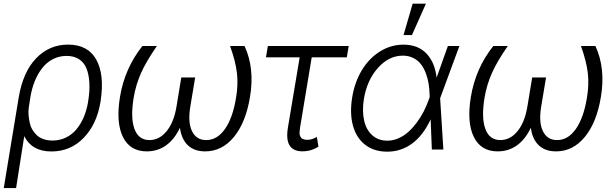

<svg xmlns="http://www.w3.org/2000/svg" viewBox="-23 -788 3228 1012"><path d="M-3.2 203.1 75.3 -272.4Q97.7 -408.4 167.3 -480.6Q236.9 -552.9 335.9 -552.9Q440 -552.9 484.2 -474.3Q528.4 -395.6 507.5 -256.7L506 -247.2Q486.2 -131 417.1 -60.4Q348 10.3 247.9 10.3Q144.9 10.3 104.8 -70.3L61.8 203.1ZM128.6 -220.9Q125.7 -199.6 127.8 -178.6Q130 -157.7 134.4 -138.3Q138.8 -119 149.1 -102.3Q159.4 -85.6 173.3 -73.3Q187.1 -61.1 207.7 -54.2Q228.3 -47.2 253.2 -47.2Q291.2 -47.2 323.5 -62.5Q355.8 -77.8 378.9 -105.3Q402 -132.8 417.6 -168.7Q433.2 -204.5 440.7 -247.5L441.8 -255.3Q450.6 -308.9 448 -352.8Q445.3 -396.7 432.5 -427.9Q419.7 -459.2 393.3 -476.2Q366.8 -493.3 327.8 -493.3Q288.4 -493.3 255.1 -475.9Q221.9 -458.5 198.5 -427.9Q175.1 -397.4 159.4 -358.1Q143.8 -318.9 136.7 -273.1Z M727.6 -545.5H804Q747.9 -464.8 720.5 -403.4Q693.2 -342 681.5 -273.1Q664.1 -167.3 685.7 -108.5Q707.4 -49.7 764.9 -49.7Q816.8 -49.7 855.1 -96.4Q893.5 -143.1 907.3 -226.2L932.5 -379.6H1005.7L980.1 -226.2Q966.3 -143.1 989.2 -96.4Q1012.1 -49.7 1063.9 -49.7Q1121.8 -49.7 1163 -108.5Q1204.2 -167.3 1221.2 -273.1Q1233 -340.6 1225.9 -402.7Q1218.8 -464.8 1189.6 -545.5H1266Q1320.3 -427.9 1294.7 -277Q1272.7 -142.4 1210 -66.2Q1147.4 9.9 1058.2 9.9Q1001.4 9.9 967.5 -22Q933.6 -54 925.4 -114.7Q896.7 -53.6 852.3 -21.8Q807.9 9.9 750.7 9.9Q662.3 9.9 624.8 -66.4Q587.4 -142.8 609.4 -277Q634.2 -428.3 727.6 -545.5Z M1815 -545.5 1805 -485.8H1620L1558.2 -113.3Q1556.5 -99.1 1555.9 -89.1Q1555.4 -79.2 1558.4 -72.3Q1561.4 -65.3 1564.8 -61.3Q1568.2 -57.2 1574.2 -54.9Q1580.3 -52.6 1585.6 -51.8Q1590.9 -51.1 1598 -51.1Q1621.4 -51.1 1647 -66.4L1655.5 -15.3Q1617.9 9.6 1571 9.6Q1474.4 9.6 1494.3 -114L1556.5 -485.8H1378.9L1388.8 -545.5Z M2016.3 11.4Q1947.4 11 1900.9 -25.6Q1854.4 -62.1 1837 -127.1Q1819.6 -192.1 1833.5 -275.9Q1846.6 -356.2 1884.9 -419Q1923.3 -481.9 1980.5 -517.2Q2037.6 -552.6 2104 -552.6Q2180 -552.6 2224.4 -506.2Q2268.8 -459.9 2278.4 -378.9L2337.7 -545.5H2398.4L2297.2 -271.3L2296.9 -269.5L2313.9 0H2253.2L2246.8 -158.7Q2207.4 -73.9 2148.4 -30.9Q2089.5 12.1 2016.3 11.4ZM2241.8 -276.6 2241.5 -287.3Q2240.8 -317.8 2236.3 -345.9Q2231.9 -373.9 2221.6 -401.6Q2211.3 -429.3 2195.8 -449.4Q2180.4 -469.5 2155.9 -482.1Q2131.4 -494.7 2100.5 -494.7Q2027 -494.7 1969.5 -430.6Q1911.9 -366.5 1895.2 -267.4Q1884.9 -203.5 1896.1 -153.4Q1907.3 -103.3 1939.3 -74.9Q1971.2 -46.5 2018.8 -46.5Q2048.3 -46.5 2076.9 -58.9Q2105.5 -71.4 2128.9 -92.3Q2152.3 -113.3 2173.3 -141.3Q2194.2 -169.4 2209.9 -199.8Q2225.5 -230.1 2236.9 -262.4ZM2104 -603.3 2152 -768.5H2221.9L2148.4 -603.3Z M2577.1 -545.5H2653.4Q2597.3 -464.8 2570 -403.4Q2542.6 -342 2530.9 -273.1Q2513.5 -167.3 2535.2 -108.5Q2556.8 -49.7 2614.3 -49.7Q2666.2 -49.7 2704.5 -96.4Q2742.9 -143.1 2756.7 -226.2L2782 -379.6H2855.1L2829.5 -226.2Q2815.7 -143.1 2838.6 -96.4Q2861.5 -49.7 2913.4 -49.7Q2971.2 -49.7 3012.4 -108.5Q3053.6 -167.3 3070.7 -273.1Q3082.4 -340.6 3075.3 -402.7Q3068.2 -464.8 3039.1 -545.5H3115.4Q3169.7 -427.9 3144.2 -277Q3122.2 -142.4 3059.5 -66.2Q2996.8 9.9 2907.7 9.9Q2850.9 9.9 2816.9 -22Q2783 -54 2774.9 -114.7Q2746.1 -53.6 2701.7 -21.8Q2657.3 9.9 2600.1 9.9Q2511.7 9.9 2474.3 -66.4Q2436.8 -142.8 2458.8 -277Q2483.7 -428.3 2577.1 -545.5Z"/></svg>

Font: Karasuma Gothic
Style: Light Italic
Weight: 300
Italic angle: 9.39998°
Designer: Rasmus Andersson / Ryoko Nishizuka
Foundry: rsms
Version: Version 1.00